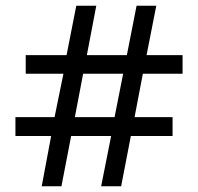

<svg xmlns="http://www.w3.org/2000/svg" viewBox="-20 -652 693 672"><path d="M159 -176H34V-242H171L202 -394H70V-459H213L247 -632H317L284 -459H424L458 -632H527L493 -459H619V-394H480L451 -242H584V-176H438L404 0H334L369 -176H229L195 0H126ZM381 -242 411 -394H271L242 -242Z"/></svg>

Font: ukorean15
Style: Book
Weight: 400
Designer: Jelle Bosma - Monotype Design Team
Foundry: Monotype Imaging Inc.
Version: Version 2.003